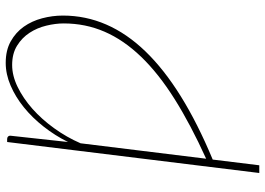

<svg xmlns="http://www.w3.org/2000/svg" viewBox="-148 -601 928 672"><g transform="rotate(-90 316.0 -265.0)"><path d="M96.5 -7.5Q216.5 -62 305.5 -118Q394.5 -174 453.2 -235Q512 -296 541 -363Q570 -430 570 -506Q570 -535 562.2 -567Q554.5 -599 537.2 -625.5Q520 -652 492.2 -669.2Q464.5 -686.5 424.5 -686.5Q387 -686.5 347.5 -667.2Q308 -648 271.2 -615.5Q234.5 -583 203 -539.2Q171.5 -495.5 150.5 -447ZM155 -491Q177.5 -536.5 208.8 -576.2Q240 -616 276.5 -645.5Q313 -675 352.8 -692Q392.5 -709 432 -709Q476 -709 507.2 -691.5Q538.5 -674 558.5 -645.8Q578.5 -617.5 588 -581.5Q597.5 -545.5 597.5 -509Q597.5 -350 472.2 -220Q347 -90 93.5 15.5L73.5 178.5H46.5L155 -704H165.5Q171 -704 174.2 -700.8Q177.5 -697.5 177 -692.5Z"/></g></svg>

Font: Lato ExtraLight
Style: Italic
Weight: 275
Italic angle: -7°
Designer: Lukasz Dziedzic with Adam Twardoch and Botio Nikoltchev
Foundry: tyPoland Lukasz Dziedzic
Version: Version 2.015; 2015-08-06; http://www.latofonts.com/